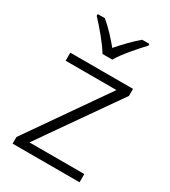

<svg xmlns="http://www.w3.org/2000/svg" viewBox="-188 -857 838 949"><g transform="rotate(30 231.5 -382.5)"><path d="M203 -606H259C283 -649 342 -716 379 -755V-765H338C302 -735 262 -693 230 -656C200 -693 161 -735 125 -765H84V-755C121 -716 178 -649 203 -606ZM422 0V-47H109L420 -492V-532H62V-486H352L40 -38V0Z"/></g></svg>

Font: Noto Sans Sinhala UI Light
Style: Regular
Weight: 300
Designer: Jelle Bosma - Monotype Design Team
Foundry: Monotype Imaging Inc.
Version: Version 2.006